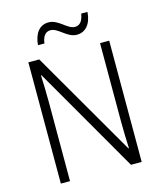

<svg xmlns="http://www.w3.org/2000/svg" viewBox="-130 -998 919 1092"><g transform="rotate(-15 329.0 -452.0)"><path d="M169 -794H207C213 -840 233 -858 259 -858C305 -858 341 -794 399 -794C450 -794 485 -833 490 -904H453C446 -859 427 -840 400 -840C355 -840 319 -904 260 -904C207 -904 175 -863 169 -794ZM567 0V-714H513V-251C513 -203 515 -139 517 -94H514L155 -714H91V0H145V-466C145 -524 143 -575 141 -624H144L504 0Z"/></g></svg>

Font: Noto Sans Malayalam SemiCondensed Light
Style: Regular
Weight: 300
Width: 4
Designer: Jelle Bosma - Monotype Design Team
Foundry: Monotype Imaging Inc.
Version: Version 2.104